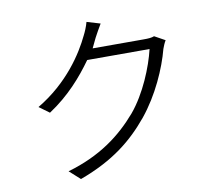

<svg xmlns="http://www.w3.org/2000/svg" viewBox="-88 -901 1176 1040"><g transform="rotate(-10 500.0 -380.5)"><path d="M662 -233C750 -341 810 -478 837 -581C842 -595 849 -612 857 -625L799 -657C784 -651 767 -650 740 -650H460C470 -670 478 -688 486 -704C496 -722 511 -751 526 -775L452 -797C446 -773 433 -743 424 -726C381 -636 288 -490 116 -388L172 -347C283 -420 360 -509 420 -593H763C741 -499 685 -360 606 -266C514 -159 396 -69 216 -17L275 36C463 -33 571 -123 662 -233Z"/></g></svg>

Font: Glow Sans SC Normal
Style: Regular
Weight: 400
Designer: Ryoko NISHIZUKA (kana, bopomofo & ideographs); Paul D. Hunt (Latin, Greek & Cyrillic); Sandoll Communications, Soo-young
Version: Version 0.93